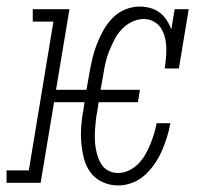

<svg xmlns="http://www.w3.org/2000/svg" viewBox="-37 -558 657 586"><path d="M323 8Q298 8 275.5 -2.5Q253 -13 239 -32Q225 -51 219 -75Q213 -99 211 -124Q209 -149 211 -174.5Q213 -200 218 -226L221 -246H128L87 0H-17V-38H51L126 -492H63V-530H175L134 -284H227L236 -336Q240 -358 245 -379.5Q250 -401 258.5 -423Q267 -445 278.5 -465.5Q290 -486 306.5 -503Q323 -520 345 -529Q367 -538 389 -538Q406 -538 422 -533.5Q438 -529 450.5 -519.5Q463 -510 471.5 -497Q480 -484 486 -469L496 -530H539L509 -349H466Q468 -365 469.5 -381Q471 -397 470.5 -413.5Q470 -430 466 -445Q462 -460 454 -472.5Q446 -485 432 -492.5Q418 -500 402 -500Q384 -500 366 -491.5Q348 -483 334.5 -468.5Q321 -454 312 -436.5Q303 -419 296 -401.5Q289 -384 285 -366Q281 -348 278 -329L270 -284H390L384 -246H264L260 -219Q257 -205 255.5 -190.5Q254 -176 253 -161.5Q252 -147 252.5 -132.5Q253 -118 255.5 -104Q258 -90 262.5 -77Q267 -64 275 -53Q283 -42 296 -36Q309 -30 323 -30Q340 -30 356 -37.5Q372 -45 384.5 -57.5Q397 -70 406 -85.5Q415 -101 421.5 -117Q428 -133 433 -149Q438 -165 441 -182H483Q479 -160 472.5 -139Q466 -118 457 -97.5Q448 -77 435 -58Q422 -39 405 -23.5Q388 -8 366.5 0Q345 8 323 8Z"/></svg>

Font: Iosevka Curly Slab XLtExObl
Style: Regular
Weight: 200
Width: 7
Italic angle: -9°
Monospace: yes
Designer: Belleve Invis
Foundry: Belleve Invis
Version: Version 11.0.0; ttfautohint (v1.8.3)